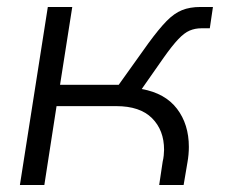

<svg xmlns="http://www.w3.org/2000/svg" viewBox="-20 -530 651 550"><path d="M37 0 117 -510H187L152 -287H320L405 -406Q435 -447 457 -469.5Q479 -492 501.5 -501Q524 -510 554 -510H590L581 -449H557Q539 -449 523.5 -442.5Q508 -436 490.5 -417.5Q473 -399 449 -365L386 -275Q453 -263 487 -218.5Q521 -174 521 -109Q521 -99 520 -87.5Q519 -76 517 -65L506 0H436L446 -67Q448 -75 449 -84.5Q450 -94 450 -101Q450 -157 415.5 -191.5Q381 -226 313 -226H142L107 0Z"/></svg>

Font: MuseoModerno Thin Light
Style: Italic
Weight: 300
Italic angle: -9°
Version: Version 1.003